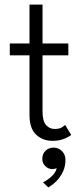

<svg xmlns="http://www.w3.org/2000/svg" viewBox="-20 -599 356 833"><path d="M22.5 -410.5H108V-579H164.5V-410.5H276.5V-359H164.5V-115.5Q164.5 -74.5 179.5 -57Q194.5 -39.5 217 -39.5Q238.5 -39.5 249.5 -47Q260.5 -54.5 262.5 -57L289 -13.5Q286 -11 275.5 -4.8Q265 1.5 248 6.8Q231 12 207 12Q165.5 12 136.8 -14.8Q108 -41.5 108 -100.5V-359H22.5ZM189.5 214 166.5 192Q183.5 184 202.5 167.5Q221.5 151 226 130.5Q217.5 134.5 207 134.5Q189 134.5 176.2 121.2Q163.5 108 163.5 90.5Q163.5 68.5 177.5 55Q191.5 41.5 212.5 41.5Q233.5 41.5 248.8 56.5Q264 71.5 264 95.5Q264 122 253.5 145Q243 168 226 185.5Q209 203 189.5 214Z"/></svg>

Font: League Spartan Thin Light
Style: Regular
Weight: 300
Version: Version 2.002